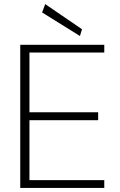

<svg xmlns="http://www.w3.org/2000/svg" viewBox="-20 -919 588 939"><path d="M79 0V-700H490V-662H124V-370H460V-331H124V-38H490V0ZM371 -743 186 -858 201 -899 381 -776Z"/></svg>

Font: DM Sans 12pt ExtraLight
Style: Regular
Weight: 250
Version: Version 4.004;gftools[0.9.30]